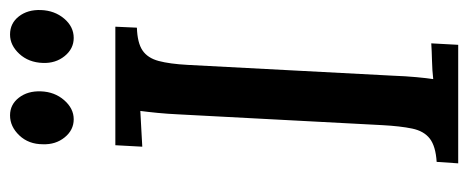

<svg xmlns="http://www.w3.org/2000/svg" viewBox="-302 -654 955 392"><g transform="rotate(-90 176.0 -457.5)"><path d="M318 -700 316 -656Q285 -655 269.5 -644.5Q254 -634 248 -611.5Q242 -589 240 -552L218 -134Q217 -107 215 -85.5Q213 -64 211 -51Q228 -53 248.5 -53.5Q269 -54 284 -55L281 0H39L42 -44Q74 -46 89.5 -58Q105 -70 110 -94Q115 -118 117 -155L139 -571Q140 -593 142 -613.5Q144 -634 146 -649Q129 -648 109 -647Q89 -646 73 -645L76 -700ZM129 -785Q107 -785 92 -803.5Q77 -822 78 -848Q78 -877 96 -896Q114 -915 137 -915Q159 -915 173 -897Q187 -879 186 -852Q185 -824 168 -804.5Q151 -785 129 -785ZM295 -785Q273 -785 258 -803.5Q243 -822 244 -848Q245 -877 262.5 -896Q280 -915 302 -915Q325 -915 339 -897Q353 -879 352 -852Q351 -824 334.5 -804.5Q318 -785 295 -785Z"/></g></svg>

Font: Lora Medium
Style: Italic
Weight: 500
Italic angle: -3°
Designer: Olga Karpushina, Alexei Vanyashin (Cyrillic)
Foundry: Cyreal
Version: Version 3.004